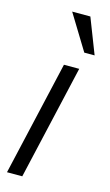

<svg xmlns="http://www.w3.org/2000/svg" viewBox="-116 -783 472 826"><g transform="rotate(15 120.0 -370.0)"><path d="M6 0 123 -510H191L74 0ZM194 -583 98 -740H179L240 -583Z"/></g></svg>

Font: Instrument Sans Condensed
Style: Italic
Weight: 400
Width: 3
Italic angle: -13°
Designer: Rodrigo Fuenzalida
Foundry: fragTYPE
Version: Version 1.000;gftools[0.9.28]